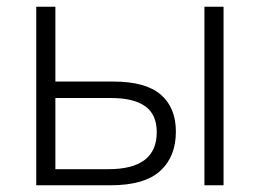

<svg xmlns="http://www.w3.org/2000/svg" viewBox="-20 -552 774 572"><path d="M88 0V-532H145V-309H318Q414 -309 459 -270Q504 -231 504 -160Q504 -85 457 -42.5Q410 0 309 0ZM589 0V-532H646V0ZM303 -48Q447 -48 447 -158Q447 -211 412.5 -235.5Q378 -260 311 -260H145V-48Z"/></svg>

Font: Noto Sans Light
Style: Regular
Weight: 300
Designer: Monotype Design Team
Foundry: Monotype Imaging Inc.
Version: Version 2.007